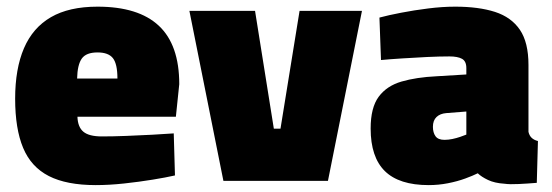

<svg xmlns="http://www.w3.org/2000/svg" viewBox="-20 -535 1634 568"><path d="M263.1 12.6Q177 12.6 124.5 -14.2Q72 -41 48.4 -97.6Q24.8 -154.1 24.8 -243Q24.8 -331.4 50.9 -392.3Q77 -453.1 130.7 -484.2Q184.4 -515.3 268.5 -515.3Q389.6 -515.3 449.9 -458.8Q510.3 -402.3 510.3 -286L500.3 -189.7H209.1Q210.1 -159.1 226.7 -145.3Q243.3 -131.4 281.3 -131.4Q313.5 -131.4 352.7 -132.9Q391.9 -134.4 429.7 -136.4Q467.5 -138.4 494 -140.4L497.6 -16Q471.4 -10 431.5 -3.5Q391.7 3 347.4 7.8Q303.1 12.6 263.1 12.6ZM208.1 -302.7H327.4Q327.4 -346 314 -363Q300.6 -379.9 268.5 -379.9Q234.9 -379.9 222 -361.8Q209.1 -343.7 208.1 -302.7Z M640.9 0 540.3 -502.8H734.5L790.1 -154.4H809.8L866.2 -502.8H1050.8L950.2 0Z M1248.1 12.6Q1160.8 12.6 1118.6 -28.8Q1076.5 -70.2 1076.5 -154.8Q1076.5 -216.7 1100.3 -248.8Q1124 -280.9 1167.7 -293.7Q1211.4 -306.5 1272 -309.4L1359.6 -314.7V-333.5Q1359.6 -353.9 1346.8 -361Q1333.9 -368.1 1309.4 -368.1Q1281 -368.1 1243.7 -366.4Q1206.4 -364.6 1170 -362.2Q1133.6 -359.9 1107.1 -357.4L1102.5 -483Q1128.8 -490.1 1166.9 -497.4Q1205 -504.8 1246.9 -510Q1288.8 -515.3 1326.5 -515.3Q1396 -515.3 1444.3 -499.8Q1492.6 -484.2 1518 -446.9Q1543.4 -409.6 1543.4 -342.9V-144.9Q1545.9 -133.9 1552.8 -127.3Q1559.7 -120.7 1571.4 -117.8L1568 5.9Q1541.6 8.1 1514.8 9.4Q1487.9 10.8 1472.1 8.5Q1443.3 6.7 1423.7 -2.6Q1404.1 -11.9 1393.4 -22.4Q1379.5 -15.4 1356.4 -6.9Q1333.2 1.6 1305.2 7.1Q1277.2 12.6 1248.1 12.6ZM1294.8 -121.3Q1306.4 -121.3 1318.3 -123.8Q1330.2 -126.3 1341.4 -130.1Q1352.6 -133.8 1359.6 -136.8V-205.1L1300.1 -200.4Q1281.9 -198.9 1271.3 -188.8Q1260.7 -178.6 1260.7 -159.9Q1260.7 -142.7 1268.4 -132Q1276.1 -121.3 1294.8 -121.3Z"/></svg>

Font: TitilliumWeb ExtraLight
Style: Regular
Weight: 400
Designer: Mohamed Gaber, Accademia di Belle Arti di Urbino and others
Foundry: Kief Type Foundry, Accademia di Belle Arti di Urbino and others
Version: Version 3.000; ttfautohint (v1.8.2)